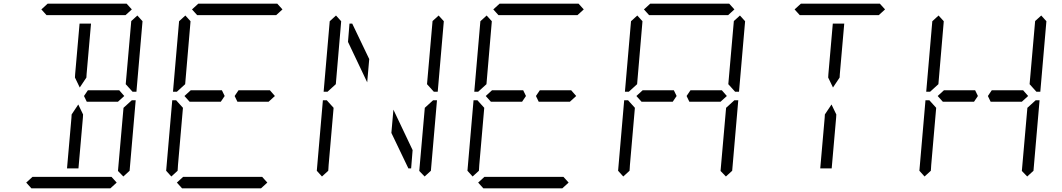

<svg xmlns="http://www.w3.org/2000/svg" viewBox="-20 -1020 5752 1040"><path d="M204 -969 238 -1000H666L694 -969L660 -938H658H477H415H234H232ZM405 -108H343L367 -382L368 -400L404 -454L430 -400L429 -382ZM411 -892H473L449 -618L448 -600L412 -546L386 -600L387 -618ZM612 -31 578 0H150L122 -31L156 -62H158H339H401H582H584ZM649 -436 694 -477H715L682 -95L648 -64L619 -94ZM724 -936 752 -905 719 -523H698L661 -564L691 -906ZM612 -531H626L653 -500L619 -469H606H482H458H450L435 -500L456 -531H464H488Z M1020 -969 1054 -1000H1482L1510 -969L1476 -938H1474H1293H1231H1050H1048ZM1020 -469H1007L979 -500L1013 -531H1026H1150H1174H1182L1197 -500L1176 -469H1168H1144ZM1428 -31 1394 0H966L938 -31L972 -62H974H1155H1217H1398H1400ZM908 -64 880 -95 913 -477H934L943 -467L971 -436L944 -125L943 -108L942 -95ZM938 -523H917L950 -905L984 -936L1012 -905L1011 -892L983 -564L949 -533ZM1428 -531H1442L1469 -500L1435 -469H1422H1298H1274H1266L1251 -500L1272 -531H1280H1304Z M1980 -700 1969 -574 1865 -793 1873 -892H1888ZM2100 -300 2111 -426 2215 -207 2207 -108H2192ZM2281 -436 2326 -477H2347L2314 -95L2280 -64L2251 -94ZM2356 -936 2384 -905 2351 -523H2330L2293 -564L2323 -906ZM1724 -64 1696 -95 1729 -477H1750L1759 -467L1787 -436L1760 -125L1759 -108L1758 -95ZM1754 -523H1733L1766 -905L1800 -936L1828 -905L1827 -892L1799 -564L1765 -533Z M2652 -969 2686 -1000H3114L3142 -969L3108 -938H3106H2925H2863H2682H2680ZM2652 -469H2639L2611 -500L2645 -531H2658H2782H2806H2814L2829 -500L2808 -469H2800H2776ZM3060 -31 3026 0H2598L2570 -31L2604 -62H2606H2787H2849H3030H3032ZM2540 -64 2512 -95 2545 -477H2566L2575 -467L2603 -436L2576 -125L2575 -108L2574 -95ZM2570 -523H2549L2582 -905L2616 -936L2644 -905L2643 -892L2615 -564L2581 -533ZM3060 -531H3074L3101 -500L3067 -469H3054H2930H2906H2898L2883 -500L2904 -531H2912H2936Z M3468 -969 3502 -1000H3930L3958 -969L3924 -938H3922H3741H3679H3498H3496ZM3468 -469H3455L3427 -500L3461 -531H3474H3598H3622H3630L3645 -500L3624 -469H3616H3592ZM3913 -436 3958 -477H3979L3946 -95L3912 -64L3883 -94ZM3988 -936 4016 -905 3983 -523H3962L3925 -564L3955 -906ZM3356 -64 3328 -95 3361 -477H3382L3391 -467L3419 -436L3392 -125L3391 -108L3390 -95ZM3386 -523H3365L3398 -905L3432 -936L3460 -905L3459 -892L3431 -564L3397 -533ZM3876 -531H3890L3917 -500L3883 -469H3870H3746H3722H3714L3699 -500L3720 -531H3728H3752Z M4284 -969 4318 -1000H4746L4774 -969L4740 -938H4738H4557H4495H4314H4312ZM4485 -108H4423L4447 -382L4448 -400L4484 -454L4510 -400L4509 -382ZM4491 -892H4553L4529 -618L4528 -600L4492 -546L4466 -600L4467 -618Z M5100 -469H5087L5059 -500L5093 -531H5106H5230H5254H5262L5277 -500L5256 -469H5248H5224ZM5545 -436 5590 -477H5611L5578 -95L5544 -64L5515 -94ZM5620 -936 5648 -905 5615 -523H5594L5557 -564L5587 -906ZM4988 -64 4960 -95 4993 -477H5014L5023 -467L5051 -436L5024 -125L5023 -108L5022 -95ZM5018 -523H4997L5030 -905L5064 -936L5092 -905L5091 -892L5063 -564L5029 -533ZM5508 -531H5522L5549 -500L5515 -469H5502H5378H5354H5346L5331 -500L5352 -531H5360H5384Z"/></svg>

Font: DSEG14 Classic Mini
Style: Light Italic
Weight: 300
Italic angle: -5°
Designer: Keshikan(Twitter:@keshinomi_88pro)
Version: Version 0.46